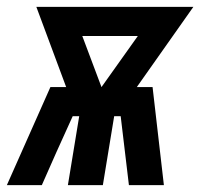

<svg xmlns="http://www.w3.org/2000/svg" viewBox="-55 -540 584 560"><path d="M-35 0 92 -286H138L51 -520H509L344 -286H390L423 0H321L297 -201H278L245 0H143L176 -201H157L109 -95L67 0ZM241 -286 347 -435H185Z"/></svg>

Font: Iosevka SS18 Heavy
Style: Italic
Weight: 900
Italic angle: -9°
Monospace: yes
Designer: Belleve Invis
Foundry: Belleve Invis
Version: Version 25.1.1; ttfautohint (v1.8.4)